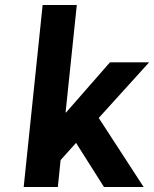

<svg xmlns="http://www.w3.org/2000/svg" viewBox="-20 -750 618 770"><path d="M288 -730 243 -299H245L421 -500H578L376 -277L556 0H397L285 -177L223 -108L212 0H75L151 -730Z"/></svg>

Font: Quantico
Style: Bold Italic
Weight: 700
Italic angle: -12°
Designer: Matt Desmond
Foundry: MADtype
Version: Version 2.002